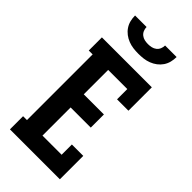

<svg xmlns="http://www.w3.org/2000/svg" viewBox="-293 -1020 1085 1085"><g transform="rotate(45 250.0 -477.5)"><path d="M39 0V-105H70V-630H39V-735H438V-548H347V-630H194V-435H355V-330H194V-105H347V-187H438V0ZM250 -815Q229 -815 209 -817.5Q189 -820 169.5 -827.5Q150 -835 133.5 -847.5Q117 -860 105.5 -877Q94 -894 89 -914Q84 -934 84 -955H176Q176 -941 181.5 -928Q187 -915 198 -906.5Q209 -898 222.5 -895Q236 -892 250 -892Q264 -892 277.5 -895Q291 -898 302 -906.5Q313 -915 318.5 -928Q324 -941 324 -955H416Q416 -934 411 -914Q406 -894 394.5 -877Q383 -860 366.5 -847.5Q350 -835 330.5 -827.5Q311 -820 291 -817.5Q271 -815 250 -815Z"/></g></svg>

Font: Iosevka Curly Slab Extrabold
Style: Regular
Weight: 800
Monospace: yes
Designer: Belleve Invis
Foundry: Belleve Invis
Version: Version 22.1.2; ttfautohint (v1.8.4)